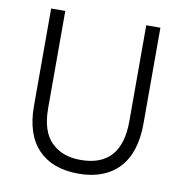

<svg xmlns="http://www.w3.org/2000/svg" viewBox="-78 -747 794 829"><g transform="rotate(10 319.5 -333.0)"><path d="M559 -255Q559 -125 496 -58.5Q433 8 319 8Q205 8 142.5 -57Q80 -122 80 -247V-674H142V-248Q142 -147 189.5 -99.5Q237 -52 318 -52Q497 -52 497 -253V-674H559Z"/></g></svg>

Font: Hind Jalandhar Light
Style: Regular
Weight: 300
Designer: Namrata Goyal
Foundry: Indian Type Foundry
Version: Version 0.702;PS 1.0;hotconv 1.0.81;makeotf.lib2.5.63406